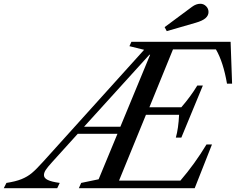

<svg xmlns="http://www.w3.org/2000/svg" viewBox="-156 -990 1241 1010"><path d="M868.2 0H258.8L271 -27.8L362.8 -46.9L461.9 -286.1H252.9L118.2 -137.2Q93.8 -110.4 84.5 -95.9Q75.2 -81.5 75.2 -68.8Q75.2 -53.2 95 -43.5Q114.7 -33.7 158.2 -27.8L145 0H-136.2L-122.1 -27.8Q-73.7 -35.2 -43 -47.6Q-12.2 -60.1 11 -79.3Q34.2 -98.6 70.8 -139.2L602.1 -728L524.9 -747.1L535.2 -770H1057.1L1064.9 -549.8H1038.1Q1018.6 -663.6 980 -730H753.9L629.9 -425.8H797.9Q846.7 -481.9 881.8 -540H911.1L797.9 -266.1H769Q782.7 -314.5 786.1 -386.2H611.8L470.2 -40H793Q868.2 -127.4 930.2 -230H959ZM477.1 -323.2 633.8 -702.1H629.9L286.1 -323.2ZM721.2 -826.2 710 -847.2 854 -954.1Q875.5 -970.2 897.9 -970.2Q915 -970.2 928 -957.5Q940.9 -944.8 940.9 -926.8Q940.9 -908.7 925.5 -894.8Q910.2 -880.9 873 -870.1Z"/></svg>

Font: Libre Caslon Text
Style: Italic
Weight: 400
Italic angle: -25°
Designer: Pablo Impallari, Rodrigo Fuenzalida
Foundry: Pablo Impallari, Rodrigo Fuenzalida
Version: Version 1.002